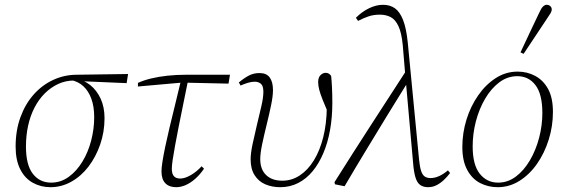

<svg xmlns="http://www.w3.org/2000/svg" viewBox="-20 -767 2355 799"><path d="M190 12Q150 12 116.5 -6.5Q83 -25 64 -63Q45 -101 45 -157Q45 -224 65 -279Q85 -334 120 -373.5Q155 -413 201.5 -434.5Q248 -456 300 -456L513 -459L507 -421L320 -429L290 -432Q253 -432 222 -417.5Q191 -403 166 -378Q141 -353 123.5 -319Q106 -285 97 -244Q88 -203 88 -157Q88 -81 116.5 -44Q145 -7 193 -7Q233 -7 266 -31Q299 -55 323 -94.5Q347 -134 359.5 -182.5Q372 -231 372 -279Q372 -324 360 -356.5Q348 -389 326.5 -408.5Q305 -428 275 -434L292 -440Q328 -435 355.5 -413Q383 -391 399 -356Q415 -321 415 -275Q415 -218 397 -166Q379 -114 348.5 -74Q318 -34 277 -11Q236 12 190 12Z M554 -407V-422Q578 -433 609 -440.5Q640 -448 677 -452Q714 -456 756 -456H937L931 -419L751 -423H734ZM713 12Q684 12 668 -4.5Q652 -21 652 -54Q652 -68 656 -94Q660 -120 667.5 -156Q675 -192 685.5 -236Q696 -280 708.5 -330.5Q721 -381 734 -436L764 -439Q753 -384 742.5 -333.5Q732 -283 723.5 -239.5Q715 -196 708.5 -161Q702 -126 698.5 -101.5Q695 -77 695 -65Q695 -43 704 -33.5Q713 -24 730 -24Q749 -24 773.5 -38Q798 -52 819 -75L829 -65Q812 -40 792 -22.5Q772 -5 752 3.5Q732 12 713 12Z M1146 12Q1112 12 1084 0Q1056 -12 1039.5 -38Q1023 -64 1023 -104Q1023 -129 1031 -167Q1039 -205 1049 -246.5Q1059 -288 1067.5 -324.5Q1076 -361 1076 -385Q1076 -410 1065.5 -418.5Q1055 -427 1040 -427Q1027 -427 1012 -422.5Q997 -418 981 -411L974 -424Q997 -443 1016.5 -453Q1036 -463 1060 -463Q1089 -463 1102.5 -444.5Q1116 -426 1116 -392Q1116 -367 1108 -328.5Q1100 -290 1089.5 -247.5Q1079 -205 1071 -167Q1063 -129 1063 -105Q1063 -62 1087.5 -38.5Q1112 -15 1155 -15Q1194 -15 1227.5 -37Q1261 -59 1286 -99.5Q1311 -140 1325 -195.5Q1339 -251 1340 -318Q1340 -329 1339 -342.5Q1338 -356 1337 -371L1348 -332L1350 -286Q1333 -326 1323 -351Q1313 -376 1308.5 -393.5Q1304 -411 1304 -425Q1304 -445 1314 -454.5Q1324 -464 1335 -464Q1343 -464 1348.5 -460.5Q1354 -457 1358 -451Q1360 -434 1361.5 -404Q1363 -374 1363 -339Q1363 -279 1353.5 -226Q1344 -173 1325.5 -129.5Q1307 -86 1281 -54.5Q1255 -23 1221 -5.5Q1187 12 1146 12Z M1374 0 1372 -9Q1447 -128 1523 -245.5Q1599 -363 1675 -480L1686 -430H1680Q1635 -358 1590.5 -285Q1546 -212 1502 -139.5Q1458 -67 1414 8ZM1761 12Q1742 12 1729 3Q1716 -6 1709 -28.5Q1702 -51 1699 -90L1668 -439L1667 -448L1656 -580Q1651 -631 1638 -658.5Q1625 -686 1605.5 -696Q1586 -706 1561 -706Q1535 -706 1514 -699Q1493 -692 1470 -680L1461 -693Q1487 -719 1516.5 -733Q1546 -747 1574 -747Q1603 -747 1623.5 -732.5Q1644 -718 1657.5 -683.5Q1671 -649 1677 -589L1724 -102Q1727 -72 1732.5 -55.5Q1738 -39 1747.5 -32.5Q1757 -26 1772 -26Q1789 -26 1807 -34Q1825 -42 1844 -58L1853 -47Q1841 -31 1826.5 -17.5Q1812 -4 1796 4Q1780 12 1761 12Z M2051 12Q2012 12 1978.5 -5Q1945 -22 1924.5 -59.5Q1904 -97 1904 -155Q1904 -213 1921 -268.5Q1938 -324 1969.5 -369.5Q2001 -415 2043 -442Q2085 -469 2134 -469Q2174 -469 2207.5 -451Q2241 -433 2261 -396.5Q2281 -360 2281 -301Q2281 -242 2263.5 -186Q2246 -130 2215 -85.5Q2184 -41 2142 -14.5Q2100 12 2051 12ZM2053 -7Q2093 -7 2126.5 -32Q2160 -57 2185 -99.5Q2210 -142 2223.5 -193.5Q2237 -245 2237 -297Q2237 -375 2208.5 -412.5Q2180 -450 2133 -450Q2092 -450 2058 -424.5Q2024 -399 1999 -356.5Q1974 -314 1960.5 -262.5Q1947 -211 1947 -158Q1947 -81 1976.5 -44Q2006 -7 2053 -7ZM2146 -549Q2165 -590 2184 -630Q2203 -670 2222 -710Q2227 -721 2231.5 -729Q2236 -737 2242 -742Q2248 -747 2255 -747Q2264 -747 2270 -741.5Q2276 -736 2276 -728Q2276 -720 2270.5 -711Q2265 -702 2252 -683Q2229 -648 2205.5 -613Q2182 -578 2159 -543Z"/></svg>

Font: Source Serif 4 48pt Light
Style: Italic
Weight: 300
Italic angle: -12°
Designer: Frank Grießhammer
Foundry: Adobe Systems Incorporated
Version: Version 4.004;hotconv 1.0.116;makeotfexe 2.5.65601